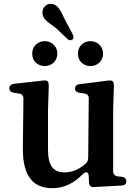

<svg xmlns="http://www.w3.org/2000/svg" viewBox="-20 -965 716 1008"><path d="M215 -618C247 -618 281 -641 281 -683C281 -726 247 -749 215 -749C182 -749 149 -726 149 -683C149 -641 182 -618 215 -618ZM52 -478 80 -474C95 -472 103 -463 103 -447L100 -187C99 -32 160 23 256 23C318 23 370 -5 415 -51C431 -67 445 -63 446 -40L447 -7C448 10 457 18 473 17L619 9C635 8 643 0 643 -14C643 -28 634 -35 619 -37L598 -39C583 -41 574 -51 574 -66V-386L578 -513C578 -526 576 -532 573 -537C569 -542 560 -544 547 -542L397 -523C382 -521 374 -513 374 -501C374 -488 382 -480 397 -478L423 -474C438 -472 446 -463 446 -448L443 -138C443 -126 440 -116 431 -107C400 -78 360 -60 320 -60C263 -60 232 -90 232 -180V-386L236 -512C236 -524 235 -532 231 -537C227 -542 219 -544 205 -542L53 -525C38 -523 29 -515 29 -502C29 -489 36 -481 52 -478ZM203 -899C203 -875 216 -860 246 -838C262 -826 271 -820 279 -813L331 -763C342 -752 352 -751 360 -757C368 -764 368 -772 361 -786L316 -871C292 -928 272 -945 247 -945C227 -945 203 -930 203 -899ZM389 -683C389 -641 422 -618 455 -618C487 -618 521 -641 521 -683C521 -726 487 -749 455 -749C422 -749 389 -726 389 -683Z"/></svg>

Font: 寒蝉锦书宋Pro Soft
Style: Regular
Weight: 700
Designer: 寒蝉锦书宋{Warren} 思源宋体{Ryoko NISHIZUKA 西塚涼子 (kana & ideographs); Frank Grießhammer (Latin, Greek & Cyrillic); Wenlong ZHANG 
Foundry: Adobe & ChillType
Version: Version 2.000;Glyphs 3.1.1 (3135)